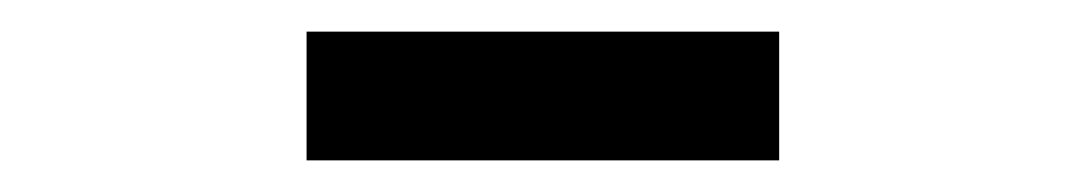

<svg xmlns="http://www.w3.org/2000/svg" viewBox="-20 -365 690 122"><path d="M174.8 -263.1V-344.9H475.1V-263.1Z"/></svg>

Font: Trispace Thin
Style: Regular
Weight: 100
Designer: Tyler Finck
Foundry: Etcetera Type Company
Version: Version 1.210